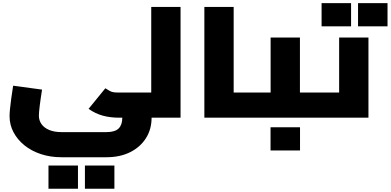

<svg xmlns="http://www.w3.org/2000/svg" viewBox="-20 -738 2450 1204"><path d="M928.4 0V-694.5H1112.2V0ZM806 0V-157.6H928.4V0ZM806 0Q795.1 0 790.5 -21.3Q786 -42.5 786 -79.1Q786 -115.7 790.5 -136.6Q795.1 -157.6 806 -157.6ZM364.8 248Q295.7 248 236.3 228.3Q176.9 208.6 133.2 173.3Q89.5 137.9 64.8 91.3Q40 44.7 40 -9.6Q40 -27.6 42.7 -55.3Q45.4 -83 50.4 -119.8Q55.4 -156.6 62.4 -200.6L243.7 -176.1Q234.2 -116.9 229 -73.7Q223.8 -30.5 223.8 -12.7Q223.8 17.3 240.6 40.8Q257.4 64.3 289.3 77.3Q321.2 90.4 364.8 90.4H647.8Q700.9 90.4 723.9 67.6Q746.9 44.9 746.9 0.2V-42.7H930.7V-1Q930.7 72.4 895.2 128.5Q859.6 184.6 796.1 216.3Q732.6 248 647.8 248ZM726.8 0Q671.5 0 625.1 -12.6Q578.6 -25.2 535.4 -55.4L640.6 -184.4Q657.3 -173.3 668.9 -167.2Q680.5 -161.2 693.3 -159.4Q706.1 -157.6 726.8 -157.6H968.4V0ZM968.4 0V-157.6Q979.3 -157.6 983.9 -136.6Q988.4 -115.7 988.4 -78.8Q988.4 -42.5 983.9 -21.3Q979.3 0 968.4 0ZM284 445.4V300H468.9V445.4ZM512.5 445.4V300H697.4V445.4Z M1445.3 0V-157.6H1567.7V0ZM1261.5 0V-694.5H1445.3V0ZM1567.7 0V-157.6Q1578.6 -157.6 1583.1 -136.6Q1587.7 -115.7 1587.7 -79.1Q1587.7 -42.5 1583.1 -21.3Q1578.6 0 1567.7 0Z M1860.8 0V-157.6H1969.9V0ZM1568 0V-157.6H1786.4L1677 -67.8V-502.8H1860.8V0ZM1568 0Q1557.1 0 1552.6 -21.3Q1548 -42.5 1548 -79.1Q1548 -115.7 1552.6 -136.6Q1557.1 -157.6 1568 -157.6ZM1969.9 0V-157.6Q1980.8 -157.6 1985.3 -136.6Q1989.9 -115.7 1989.9 -79.1Q1989.9 -42.5 1985.3 -21.3Q1980.8 0 1969.9 0ZM1676.5 205.4V60H1861.4V205.4Z M1970 0V-157.6H2216.1L2106.7 -67.8V-502.8H2290.5V0ZM1970 0Q1959.1 0 1954.6 -21.3Q1950 -42.5 1950 -78.8Q1950 -115.7 1954.6 -136.6Q1959.1 -157.6 1970 -157.6ZM1996.6 -573V-718.4H2181.5V-573ZM2225.2 -573V-718.4H2410.1V-573Z"/></svg>

Font: TitilliumWeb ExtraLight
Style: Regular
Weight: 400
Designer: Mohamed Gaber, Accademia di Belle Arti di Urbino and others
Foundry: Kief Type Foundry, Accademia di Belle Arti di Urbino and others
Version: Version 3.000; ttfautohint (v1.8.2)